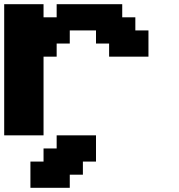

<svg xmlns="http://www.w3.org/2000/svg" viewBox="-20 -645 852 915"><path d="M125 250H312.5V187.5H375V125H437.5V0H250V62.5H187.5V125H125ZM0 0H187.5V-375H250V-437.5H312.5V-500H437.5V-437.5H500V-375H687.5V-500H625V-562.5H562.5V-625H250V-562.5H187.5V-625H0Z"/></svg>

Font: Faithful 32x
Style: Semibold
Weight: 400
Foundry: Faithful Resource Pack
Version: Version 1.0; January 27, 2023